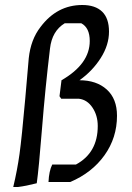

<svg xmlns="http://www.w3.org/2000/svg" viewBox="-20 -718 528 768"><path d="M174 10Q176 -34 189 -60H284Q371 -107 371 -214Q371 -256 350 -287.5Q329 -319 296 -323H225L218 -333L226 -397Q339 -462 339 -554Q339 -607 305 -625H239Q188 -594 180 -524Q161 -366 148 -203Q135 -40 127 15Q84 26 52 30H33Q49 -37 58 -101.5Q67 -166 81 -323.5Q95 -481 95 -485Q103 -560 142 -610Q208 -698 309 -698Q361 -698 388.5 -671.5Q416 -645 416 -591.5Q416 -538 383 -486Q350 -434 298 -397Q366 -397 407 -360Q448 -323 448 -255Q448 -167 398 -97Q348 -27 261 10Z"/></svg>

Font: Kotta One
Style: Regular
Weight: 400
Designer: Ania Kruk
Foundry: Ania Kruk
Version: Version 1.001